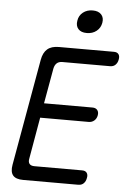

<svg xmlns="http://www.w3.org/2000/svg" viewBox="-62 -988 723 1034"><g transform="rotate(5 300.0 -471.0)"><path d="M179 -421H441Q459 -421 467.5 -410Q476 -399 473 -382Q470 -364 457.5 -353Q445 -342 427 -342H165L126 -118Q122 -99 130 -89Q138 -79 157 -79H415Q433 -79 440.5 -68Q448 -57 444 -40Q441 -22 430 -11Q419 0 401 0H103Q63 0 47.5 -19Q32 -38 39 -77L141 -653Q148 -692 170 -711Q192 -730 232 -730H530Q548 -730 555.5 -719Q563 -708 559 -690Q556 -673 545 -662Q534 -651 516 -651H258Q239 -651 228 -641Q217 -631 213 -612ZM375 -818Q344 -818 329 -835Q314 -852 319 -880Q323 -908 344.5 -925Q366 -942 397 -942Q428 -942 443.5 -925Q459 -908 454 -880Q449 -852 427.5 -835Q406 -818 375 -818Z"/></g></svg>

Font: Maple Mono NL Light
Style: Italic
Weight: 300
Italic angle: -10°
Monospace: yes
Designer: subframe7536
Version: Version 7.000